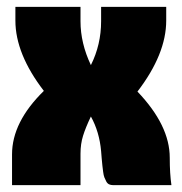

<svg xmlns="http://www.w3.org/2000/svg" viewBox="-20 -540 530 560"><path d="M24.9 -520H214.8V-478Q214.8 -414.1 245.1 -350.1Q274.9 -409.7 274.9 -478V-520H464.8V-480Q464.8 -382.3 380.9 -272.9Q475.1 -174.3 475.1 -80.1Q475.1 -33.2 480 0H310.1Q303.2 0 298.1 -2.4Q293 -4.9 289.8 -11Q286.6 -17.1 284.4 -22.7Q282.2 -28.3 280.8 -39.1Q279.3 -49.8 278.6 -57.1Q277.8 -64.5 276.6 -78.1Q275.4 -91.8 274.9 -99.1Q270 -155.3 245.1 -200.2Q229.5 -167.5 222.2 -143.8Q214.8 -120.1 214.8 -91.8V0H15.1V-89.8Q15.1 -184.1 107.9 -274.9Q24.9 -382.8 24.9 -480Z"/></svg>

Font: Mikodacs
Style: Regular
Weight: 400
Designer: gluk (gluksza@wp.pl)
Foundry: gluk (gluksza@wp.pl)
Version: Version 0.28